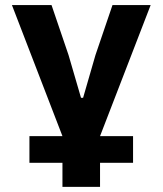

<svg xmlns="http://www.w3.org/2000/svg" viewBox="-20 -536 640 756"><path d="M225.9 199.9H373.9V105.1H503.9V0H373.9L573.2 -516H422.9L355.8 -318.9L307.2 -150.9H299L250 -318.9L182.9 -516H27L225.9 0H95.9V105.1H225.9Z"/></svg>

Font: Margiela Mono Bold
Style: Regular
Weight: 700
Designer: Mike Abbink, Paul van der Laan, Pieter van Rosmalen
Foundry: Bold Monday
Version: Version 2.003 2021